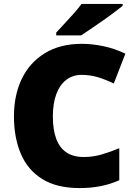

<svg xmlns="http://www.w3.org/2000/svg" viewBox="-20 -947 689 977"><path d="M395 -566Q350 -566 317 -540.5Q284 -515 266.5 -468Q249 -421 249 -354Q249 -287 266 -241Q283 -195 318 -171.5Q353 -148 406 -148Q453 -148 497.5 -161Q542 -174 587 -193V-30Q540 -9 490.5 0.5Q441 10 385 10Q269 10 195 -36Q121 -82 86 -164.5Q51 -247 51 -355Q51 -463 91 -546Q131 -629 208.5 -676.5Q286 -724 397 -724Q449 -724 506 -712Q563 -700 618 -674L559 -522Q520 -541 480 -553.5Q440 -566 395 -566ZM604 -917Q586 -903 559 -882.5Q532 -862 501 -840.5Q470 -819 441.5 -799.5Q413 -780 393 -767H266V-781Q283 -800 307 -825.5Q331 -851 355 -878Q379 -905 395 -927H604Z"/></svg>

Font: Noto Sans Cham Black
Style: Regular
Weight: 900
Version: Version 2.002